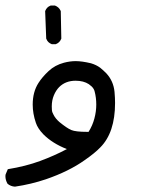

<svg xmlns="http://www.w3.org/2000/svg" viewBox="-20 -369 540 708"><path d="M0 281.2Q0 275.4 1 273.4L8.8 254.9Q75.2 244.1 127.9 224.6Q180.7 205.1 226.6 180.7Q173.8 160.2 139.6 126Q119.1 104.5 112.3 84Q100.6 49.8 100.6 16.6Q100.6 -30.3 122.1 -63.5Q135.7 -85 159.2 -106.9Q182.6 -128.9 215.8 -137.7Q238.3 -143.6 258.8 -143.6Q282.2 -143.6 315.4 -135.7Q335 -129.9 349.6 -119.1Q360.4 -110.4 372.1 -98.6Q398.4 -70.3 402.3 -30.3Q404.3 -7.8 404.3 10.7Q404.3 120.1 349.6 174.8Q330.1 195.3 292 221.7Q234.4 262.7 149.4 292Q94.7 310.5 35.2 319.3Q19.5 318.4 7.8 308.6Q0 294.9 0 281.2ZM329.1 -31.2Q327.1 -41 318.4 -49.8L307.6 -58.6Q288.1 -71.3 258.8 -71.3Q221.7 -71.3 198.2 -47.9Q186.5 -36.1 178.7 -17.6Q170.9 1 170.9 23.4Q170.9 28.3 171.4 36.6Q171.9 44.9 177.7 54.7Q184.6 68.4 199.2 81.1Q226.6 103.5 242.7 110.4Q258.8 117.2 300.8 117.2Q303.7 117.2 306.6 117.2Q321.3 93.8 328.1 67.9Q335 42 335 16.6Q335 -8.8 329.1 -31.2ZM167 -348.6H182.6Q197.3 -342.8 203.1 -330.1L204.1 -328.1L206.1 -226.6Q200.2 -211.9 187.5 -207L185.5 -206.1H170.9Q156.2 -211.9 151.4 -224.6L150.4 -226.6L146.5 -328.1Q152.3 -342.8 165 -347.7Z"/></svg>

Font: JasonHandwriting2
Style: SemiBold
Weight: 600
Version: Version 1.04.7